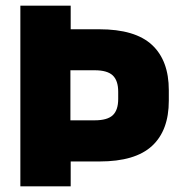

<svg xmlns="http://www.w3.org/2000/svg" viewBox="-20 -659 642 679"><path d="M332 -88H174V-233.5H315Q359.5 -233.5 378.8 -251.5Q398 -269.5 398 -309V-334.5Q398 -374 378.8 -392.2Q359.5 -410.5 315 -410.5H174V-555.5H331Q458 -555.5 517.5 -500.2Q577 -445 577 -340V-303Q577 -197.5 517.5 -142.8Q458 -88 332 -88ZM230 0H52V-639H230V-522.5L229 -453.5V-193.5L230 -111Z"/></svg>

Font: Anek Malayalam ExtraBold
Style: Regular
Weight: 800
Version: Version 1.003